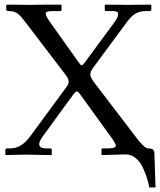

<svg xmlns="http://www.w3.org/2000/svg" viewBox="-20 -666 690 827"><path d="M521 -1Q521 -1 419.9 2L417 0V-20Q417 -26.9 422.9 -26.9H446.8Q479 -26.9 479 -39.1Q479 -46.9 460 -73.2L324.2 -261.2Q316.4 -272.5 310.1 -272Q306.2 -272 294.9 -257.8L163.1 -77.1Q148.9 -57.1 148.9 -45.9Q148.9 -26.9 178.2 -26.9H196.8Q202.6 -25.9 203.1 -20V0L200.2 2Q103 0 87.9 0Q87.9 0 3.9 2L2.9 0V-20Q2.9 -26.9 14.2 -26.9H25.9Q72.8 -26.9 111.8 -81.1L266.1 -291Q275.9 -304.2 275.9 -314Q275.9 -327.1 262.2 -344.2L90.8 -568.8Q70.8 -595.7 56.9 -606.9Q43 -618.2 21 -618.2H19Q6.8 -618.2 6.8 -625V-645L12.2 -646Q27.3 -646 68.1 -645.5Q108.9 -645 112.8 -645Q113.8 -645 139.9 -645.5Q166 -646 196.5 -646Q227.1 -646 240.2 -646Q244.1 -645 245.1 -645V-625Q245.1 -618.2 240.2 -618.2H200.2Q177.2 -618.2 176.8 -606.9Q176.8 -597.2 194.8 -571.8L319.8 -396Q327.6 -384.8 331.8 -384.8Q335.9 -384.8 345.2 -397L474.1 -571.8Q489.3 -592.8 488.8 -606Q488.8 -618.2 467.8 -618.2H438Q431.2 -618.2 431.2 -625V-645L433.1 -646Q445.3 -646 486.6 -645.5Q527.8 -645 532.2 -645Q533.2 -645 576.2 -645.5Q619.1 -646 628.9 -646L631.8 -645V-625Q631.8 -618.2 623 -618.2H606Q583 -618.2 564 -607.7Q544.9 -597.2 522 -564.9L381.8 -375Q368.7 -357.9 369.1 -345.2Q369.1 -333 384.8 -312L562 -80.1Q601.1 -26.9 618.2 -26.9Q645 -26.9 645 -6.8L649.9 141.1H623Q619.1 120.1 613 100.6Q606.9 81.1 595 55.4Q583 29.8 564 14.4Q544.9 -1 521 -1Z"/></svg>

Font: Linux Libertine Capitals
Style: Small Caps
Weight: 400
Designer: Philipp H. Poll
Foundry: Philipp H. Poll
Version: Version 5.1.3